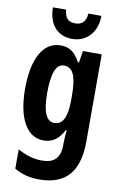

<svg xmlns="http://www.w3.org/2000/svg" viewBox="-107 -828 714 1127"><g transform="rotate(10 250.0 -264.5)"><path d="M403 -769H325C322 -719 298 -699 258 -699C217 -699 196 -721 193 -769H114C115 -662 173 -606 257 -606C340 -606 403 -669 403 -769ZM198 -557C96 -557 36 -453 36 -270C36 -94 95 10 194 10C249 10 284 -16 314 -73H319C316 -48 314 -15 314 7V16C314 98 274 128 206 128C160 128 114 116 61 87V202C105 228 151 240 210 240C374 240 444 144 444 -28V-547H332L321 -477H314C283 -536 249 -557 198 -557ZM237 -444C291 -444 314 -395 314 -279V-252C314 -150 290 -102 239 -102C192 -102 168 -155 168 -268C168 -386 191 -444 237 -444Z"/></g></svg>

Font: Noto Sans Georgian ExtraCondensed Bold
Style: Regular
Weight: 700
Width: 2
Designer: Monotype Design Team, Akaki Razmadze
Foundry: Google LLC
Version: Version 2.005